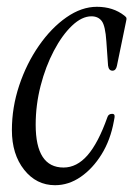

<svg xmlns="http://www.w3.org/2000/svg" viewBox="-20 -536 392 565"><path d="M142 9Q87 9 51 -36.5Q15 -82 15 -153Q15 -220 36.5 -284.5Q58 -349 94.5 -401.5Q131 -454 175.5 -485Q220 -516 265 -516Q313 -516 346 -490Q351 -486 352 -483.5Q353 -481 351 -473L324 -342Q321 -328 311 -328Q300 -328 298 -343L293 -414Q290 -460 279.5 -474Q269 -488 249 -488Q221 -488 192 -460.5Q163 -433 138.5 -386.5Q114 -340 99.5 -283.5Q85 -227 85 -169Q85 -43 167 -43Q206 -43 237.5 -79Q269 -115 296 -191Q299 -201 310 -201Q316 -201 317 -196.5Q318 -192 315 -179Q305 -124 279 -82Q253 -40 217.5 -15.5Q182 9 142 9Z"/></svg>

Font: Instrument Serif
Style: Italic
Weight: 400
Italic angle: -13°
Designer: Rodrigo Fuenzalida
Foundry: fragTYPE
Version: Version 1.000; ttfautohint (v1.8.4.7-5d5b);gftools[0.9.27]